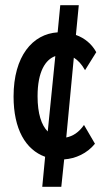

<svg xmlns="http://www.w3.org/2000/svg" viewBox="-20 -643 415 736"><path d="M215 73 226 -32C270 -35 314 -55 344 -92L302 -164C282 -135 259 -121 234 -116L263 -422C279 -412 293 -397 306 -374L349 -443C332 -474 305 -497 271 -509L282 -623H211L201 -519C105 -513 32 -428 32 -273C32 -148 78 -69 153 -42L142 73ZM124 -274C124 -370 155 -415 192 -428L163 -139C139 -163 124 -207 124 -274Z"/></svg>

Font: Inconsolata Condensed
Style: Bold
Weight: 700
Width: 3
Monospace: yes
Designer: Raph Levien, Cyreal, Brenton Simpson
Foundry: Raph Levien, Cyreal, Google
Version: Version 3.100